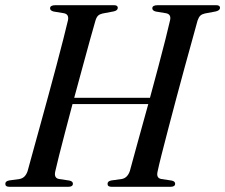

<svg xmlns="http://www.w3.org/2000/svg" viewBox="-21 -720 868 740"><path d="M192 -59.5Q186 -33 207.5 -30L247 -24Q260 -21 260 -12Q260 0 242 0H15.5Q-0.5 0 -0.5 -11Q-1 -21.5 14 -24.5L53.5 -30Q76.5 -33.5 85.5 -61Q92.5 -87 105 -132Q117.5 -177 133 -233.5Q148.5 -290 165 -350.2Q181.5 -410.5 196.5 -467.2Q211.5 -524 223.2 -569.8Q235 -615.5 241 -642Q245.5 -665 225.5 -669L186 -675.5Q172 -679 172 -688Q172 -700 193 -700H418Q433 -700 433 -690Q433 -679.5 417 -676L374.5 -668Q363.5 -665.5 357.2 -659.8Q351 -654 347 -641Q339 -614 326 -566.8Q313 -519.5 297.2 -461.5Q281.5 -403.5 265 -343H557Q573.5 -403.5 589 -462Q604.5 -520.5 616.5 -567.8Q628.5 -615 634.5 -642Q639.5 -665 619 -669L579.5 -675.5Q566 -679 566 -688Q566 -700 587 -700H812Q827 -700 827 -690Q827 -680 811 -676L768.5 -668Q757.5 -665.5 751.2 -659.8Q745 -654 740.5 -641Q733 -613.5 720 -566.5Q707 -519.5 691 -461.5Q675 -403.5 658.8 -342.2Q642.5 -281 627.8 -224.8Q613 -168.5 602 -125Q591 -81.5 586.5 -59.5Q580 -33 601.5 -30L641 -24Q654 -21 654 -12Q654 0 636 0H409.5Q393.5 0 393.5 -11Q393 -21.5 408 -24.5L447.5 -30Q470 -33.5 479.5 -61Q489 -96.5 508.5 -167.2Q528 -238 550.5 -319H258.5Q243.5 -262.5 230 -211Q216.5 -159.5 206.5 -119.8Q196.5 -80 192 -59.5Z"/></svg>

Font: Fraunces 72pt
Style: Italic
Weight: 400
Italic angle: -16°
Version: Version 1.000;[b76b70a41]